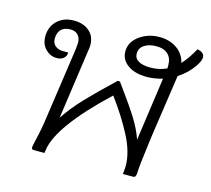

<svg xmlns="http://www.w3.org/2000/svg" viewBox="-91 -721 912 830"><g transform="rotate(15 364.5 -306.5)"><path d="M729 -577Q729 -567 725 -558.5Q721 -550 713 -537Q685 -496 644 -470L603 -190L599 -159Q584 -48 584 -20Q583 -8 580 -4Q577 0 571 0H525Q528 -26 528 -36Q528 -97 491 -168.5Q454 -240 397 -317Q191 -123 176 -14L174 0H126Q116 0 116 -10Q116 -14 121 -36Q136 -97 144 -159L189 -471Q191 -491 191 -498Q191 -519 179 -532Q167 -545 145 -545Q118 -545 103.5 -530.5Q89 -516 89 -489Q89 -469 102.5 -457.5Q116 -446 137 -446H161Q161 -430 149.5 -420Q138 -410 118 -410Q90 -410 68.5 -431.5Q47 -453 47 -488Q47 -531 75.5 -558.5Q104 -586 150 -586Q192 -586 218.5 -563.5Q245 -541 245 -501Q245 -489 242 -474L198 -164Q231 -214 278 -263.5Q325 -313 399 -383H409L425 -361Q474 -294 502.5 -248.5Q531 -203 546 -159L586 -443Q550 -432 515 -432Q462 -432 430 -455Q398 -478 398 -515Q398 -557 436.5 -585Q475 -613 526 -613Q571 -613 603.5 -590.5Q636 -568 645 -529Q672 -558 697 -604Q711 -602 720 -595Q729 -588 729 -577ZM520 -475Q561 -475 593 -491V-505Q593 -536 575 -553.5Q557 -571 522 -571Q491 -571 469.5 -557.5Q448 -544 448 -518Q448 -497 467 -486Q486 -475 520 -475Z"/></g></svg>

Font: Krub Light
Style: Italic
Weight: 300
Italic angle: -8°
Designer: Ekaluck Peanpanawate
Foundry: Cadson Demak Co.,Ltd.
Version: Version 1.000; ttfautohint (v1.6)